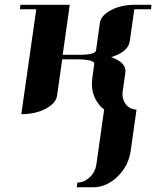

<svg xmlns="http://www.w3.org/2000/svg" viewBox="-20 -481 658 809"><path d="M64 -441.9 65.9 -460.9H273.9L244.1 -250H313Q381.8 -250 384.8 -269L400.9 -384.8Q405.3 -416 449.2 -439Q491.2 -460.9 548.8 -460.9H618.2L616.2 -441.9H545.9L526.9 -308.1Q521 -262.7 448.2 -240.2Q508.8 -219.2 508.8 -181.2Q508.8 -179.7 508.3 -177Q507.8 -174.3 507.8 -172.9L497.1 -96.2Q496.1 -92.3 496.1 -84Q496.1 -61 509.8 -42Q525.9 -20.5 555.2 -19L530.8 153.8Q522 217.8 475.1 263.2Q428.7 308.1 372.1 308.1H303.2L306.2 288.1Q334.5 288.1 357.9 266.1Q381.8 243.7 386.2 210.9L418.9 -20Q406.2 -27.8 394 -44.9Q367.2 -80.6 367.2 -127.9Q367.2 -136.2 369.1 -153.8L377 -210.9Q379.9 -229.5 311 -231H242.2L220.2 -77.1Q215.8 -45.4 170.9 -22Q128.9 0 69.8 0L132.8 -441.9Z"/></svg>

Font: Hjet
Style: Italic
Weight: 400
Designer: T. Christopher White
Version: Version 1.2